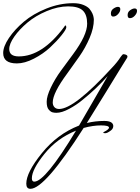

<svg xmlns="http://www.w3.org/2000/svg" viewBox="-232 -743 880 1205"><path d="M357 -620Q357 -567 330.5 -505Q304 -443 266 -388.5Q228 -334 190 -282Q99 -159 99 -100Q99 -82 109.5 -70.5Q120 -59 139 -59Q234 -59 471 -318Q506 -355 524 -384L530 -392Q537 -403 544 -403Q568 -400 568 -388Q568 -384 565 -379L519 -305Q512 -294 435 -168Q358 -42 313 29Q367 16 422 16Q477 16 479 47Q479 64 465 75Q442 93 429 93Q416 93 416 90Q416 87 424 83Q432 79 435.5 76.5Q439 74 443 71Q452 64 452 58Q452 44 402 44Q352 44 293 60Q49 442 -41 442Q-67 442 -67 410Q-67 339 30.5 218.5Q128 98 264 45Q302 -19 364.5 -128.5Q427 -238 444 -266Q372 -185 286 -116Q249 -85 202.5 -60Q156 -35 122 -35Q109 -35 97.5 -38Q86 -41 73.5 -55.5Q61 -70 61 -104.5Q61 -139 87 -193.5Q113 -248 150.5 -299.5Q188 -351 226 -402Q315 -522 315 -594Q315 -651 287.5 -677Q260 -703 196 -703Q132 -703 61.5 -673.5Q-9 -644 -59.5 -601.5Q-110 -559 -142 -513.5Q-174 -468 -174 -435Q-174 -389 -114 -389Q33 -389 170 -573Q175 -583 179.5 -583Q184 -583 184 -571Q184 -559 154.5 -522Q125 -485 82 -445Q39 -405 -19 -375Q-77 -345 -126 -345Q-212 -345 -212 -410Q-212 -451 -176 -504.5Q-140 -558 -82 -607Q-24 -656 59.5 -689.5Q143 -723 228 -723Q264 -723 290.5 -712.5Q317 -702 330 -687Q353 -658 356 -630ZM-32 376Q-32 397 -17 397Q52 397 245 77Q126 125 47 223Q-32 321 -32 376ZM508 -700Q523 -700 523 -685Q523 -670 509 -654.5Q495 -639 478 -639Q464 -639 464 -658.5Q464 -678 480 -689Q496 -700 508 -700ZM613 -690Q628 -690 628 -675Q628 -660 614 -644.5Q600 -629 583 -629Q569 -629 569 -648.5Q569 -668 585 -679Q601 -690 613 -690Z"/></svg>

Font: Mr De Haviland
Style: Regular
Weight: 400
Designer: Alejandro Paul
Foundry: Alejandro Paul
Version: Version 1.000